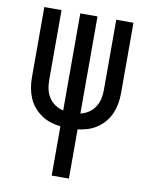

<svg xmlns="http://www.w3.org/2000/svg" viewBox="-83 -796 666 857"><g transform="rotate(10 250.0 -367.5)"><path d="M211 0V-223Q188 -226 165.5 -233Q143 -240 123.5 -253.5Q104 -267 89 -285Q74 -303 65 -324.5Q56 -346 52 -369Q48 -392 48 -416V-735H126V-416Q126 -395 130.5 -375.5Q135 -356 146 -339Q157 -322 174.5 -310.5Q192 -299 211 -295V-735H289V-295Q308 -299 325.5 -310.5Q343 -322 354 -339Q365 -356 369.5 -375.5Q374 -395 374 -416V-735H452V-416Q452 -392 448 -369Q444 -346 435 -324.5Q426 -303 411 -285Q396 -267 376.5 -253.5Q357 -240 334.5 -233Q312 -226 289 -223V0Z"/></g></svg>

Font: Iosevka Curly
Style: Regular
Weight: 400
Monospace: yes
Designer: Belleve Invis
Foundry: Belleve Invis
Version: Version 22.1.2; ttfautohint (v1.8.4)